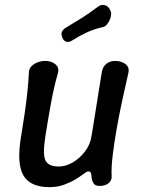

<svg xmlns="http://www.w3.org/2000/svg" viewBox="-20 -761 580 791"><path d="M440 -34Q441 -18 427.5 -6.5Q414 5 390 5Q372 5 365.5 -5.5Q359 -16 357 -32Q357 -43 354 -49Q351 -55 344 -55Q338 -55 325 -45Q312 -35 291.5 -22.5Q271 -10 244 0Q217 10 184 10Q104 10 76 -39Q48 -88 67 -200Q74 -242 80.5 -286Q87 -330 92 -374.5Q97 -419 99 -461Q99 -477 109 -487.5Q119 -498 134.5 -504Q150 -510 165 -510Q182 -510 195.5 -504Q209 -498 216 -487.5Q223 -477 219 -461Q210 -430 202.5 -397Q195 -364 189 -330.5Q183 -297 177.5 -264.5Q172 -232 167 -200Q155 -124 167.5 -99.5Q180 -75 222 -75Q251 -75 280 -92Q309 -109 330.5 -137.5Q352 -166 357 -200Q364 -242 371 -286Q378 -330 385 -374.5Q392 -419 399 -461Q402 -484 417 -497Q432 -510 455 -510Q480 -510 497 -497Q514 -484 509 -461Q497 -409 484 -349Q471 -289 460.5 -229.5Q450 -170 444 -119Q438 -68 440 -34ZM277 -594Q264 -586 253.5 -589Q243 -592 237 -605V-607Q231 -619 235 -629.5Q239 -640 253 -648Q285 -667 317 -687Q349 -707 383 -733Q395 -743 410 -740Q425 -737 432 -723L435 -717Q440 -708 436.5 -693Q433 -678 424.5 -665.5Q416 -653 406 -650Q366 -641 334.5 -626Q303 -611 277 -594Z"/></svg>

Font: Winky Sans
Style: Italic
Weight: 400
Italic angle: -8.97852°
Designer: Simon Atzbach
Foundry: typofactur
Version: Version 1.205